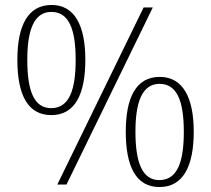

<svg xmlns="http://www.w3.org/2000/svg" viewBox="-20 -744 851 774"><path d="M187 -280C284 -280 324 -367 324 -503C324 -641 281 -724 188 -724C92 -724 50 -640 50 -503C50 -363 91 -280 187 -280ZM211 0H248L596 -714H559ZM186 -308C117 -308 90 -378 90 -503C90 -618 115 -696 187 -696C257 -696 285 -628 285 -503C285 -385 261 -308 186 -308ZM623 10C720 10 761 -77 761 -213C761 -351 717 -434 624 -434C528 -434 487 -350 487 -213C487 -73 528 10 623 10ZM622 -18C554 -18 526 -88 526 -213C526 -328 551 -406 623 -406C693 -406 721 -338 721 -213C721 -95 697 -18 622 -18Z"/></svg>

Font: Noto Serif Ethiopic SemiCondensed ExtraLight
Style: Regular
Weight: 200
Width: 4
Designer: Monotype Design Team
Foundry: Monotype Imaging Inc.
Version: Version 2.102